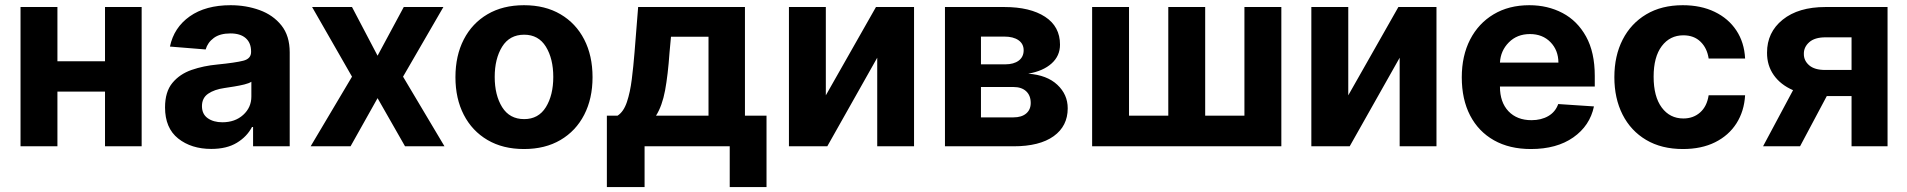

<svg xmlns="http://www.w3.org/2000/svg" viewBox="-20 -573 7470 752"><path d="M204.9 -545.5V-333.1H391.3V-545.5H534.8V0H391.3V-214.1H204.9V0H60.4V-545.5Z M807.5 10.3Q729.4 10.3 677.9 -30.5Q626.4 -71.4 626.4 -152.3Q626.4 -213.4 655.2 -248.2Q683.9 -283 730.6 -299.2Q777.3 -315.3 831.3 -320.3Q902.3 -327.4 932.9 -335.2Q963.4 -343 963.4 -369.3V-371.4Q963.4 -405.2 942.3 -423.7Q921.2 -442.1 882.5 -442.1Q841.6 -442.1 817.5 -424.4Q793.3 -406.6 785.5 -379.3L645.6 -390.6Q661.2 -465.2 723.2 -508.9Q785.2 -552.6 883.2 -552.6Q943.9 -552.6 996.8 -533.4Q1049.7 -514.2 1082.2 -473.5Q1114.7 -432.9 1114.7 -367.9V0H971.2V-75.6H967Q947.1 -37.6 907.5 -13.7Q867.9 10.3 807.5 10.3ZM850.9 -94.1Q900.6 -94.1 932.5 -123Q964.5 -152 964.5 -195V-252.8Q955.6 -246.8 937 -242.2Q918.3 -237.6 897.2 -234.2Q876.1 -230.8 859.4 -228.3Q819.6 -222.7 795.3 -206Q771 -189.3 771 -157.3Q771 -126.1 793.5 -110.1Q816.1 -94.1 850.9 -94.1Z M1358.7 -545.5 1458.8 -354.8 1561.4 -545.5H1716.6L1558.6 -272.7L1720.9 0H1566.4L1458.8 -188.6L1353 0H1196.7L1358.7 -272.7L1202.4 -545.5Z M2032.3 10.7Q1949.6 10.7 1889.4 -24.7Q1829.2 -60 1796.5 -123.4Q1763.8 -186.8 1763.8 -270.6Q1763.8 -355.1 1796.5 -418.5Q1829.2 -481.9 1889.4 -517.2Q1949.6 -552.6 2032.3 -552.6Q2115.1 -552.6 2175.2 -517.2Q2235.4 -481.9 2268.1 -418.5Q2300.8 -355.1 2300.8 -270.6Q2300.8 -186.8 2268.1 -123.4Q2235.4 -60 2175.2 -24.7Q2115.1 10.7 2032.3 10.7ZM2033 -106.5Q2089.1 -106.5 2118.1 -153.4Q2147 -200.3 2147 -271.7Q2147 -343 2118.1 -390.1Q2089.1 -437.1 2033 -437.1Q1975.9 -437.1 1946.7 -390.1Q1917.6 -343 1917.6 -271.7Q1917.6 -200.3 1946.7 -153.4Q1975.9 -106.5 2033 -106.5Z M2356.9 159.8V-120H2398.8Q2422.6 -135.3 2435.4 -173.5Q2448.2 -211.6 2454.5 -262.6Q2460.9 -313.6 2465.2 -367.2L2479.4 -545.5H2897.7V-120H2982.2V159.8H2838.1V0H2504.6V159.8ZM2549.4 -120H2755V-429H2608L2602.3 -367.2Q2596.2 -279.8 2584.9 -218.9Q2573.5 -158 2549.4 -120Z M3214.5 -199.6 3410.9 -545.5H3560V0H3415.8V-346.9L3220.2 0H3070V-545.5H3214.5Z M3681.1 0V-545.5H3913.7Q4014.6 -545.5 4073.2 -507.3Q4131.7 -469.1 4131.7 -398.1Q4131.7 -354 4098.7 -324.4Q4065.7 -294.7 4007.1 -284.4Q4080.6 -279.1 4121.3 -240.9Q4161.9 -202.8 4161.9 -148.8Q4161.9 -79.2 4106.9 -39.6Q4051.8 0 3949.6 0ZM3822.1 -113.3H3949.6Q3981.2 -113.3 3999.1 -128.4Q4017 -143.5 4017 -169.7Q4017 -198.9 3999.1 -215.6Q3981.2 -232.2 3949.6 -232.2H3822.1ZM3822.1 -321H3916.9Q3950.6 -321 3970 -335.6Q3989.3 -350.1 3989.3 -376.1Q3989.3 -401.3 3969.1 -415.5Q3948.9 -429.7 3913.7 -429.7H3822.1Z M4257.5 -545.5H4402V-120H4555.8V-545.5H4700.3V-120H4854V-545.5H4998.6V0H4257.5Z M5260.7 -199.6 5457 -545.5H5606.2V0H5462V-346.9L5266.3 0H5116.1V-545.5H5260.7Z M5975.9 10.7Q5892 10.7 5831.3 -23.6Q5770.6 -57.9 5737.9 -120.9Q5705.3 -183.9 5705.3 -270.2Q5705.3 -354.4 5737.9 -418Q5770.6 -481.5 5830.1 -517Q5889.6 -552.6 5969.8 -552.6Q6041.9 -552.6 6100 -522Q6158 -491.5 6192.1 -429.9Q6226.2 -368.3 6226.2 -275.6V-234H5854.8V-233.7Q5854.8 -172.6 5888.1 -137.4Q5921.5 -102.3 5978.3 -102.3Q6016.3 -102.3 6044 -118.3Q6071.7 -134.2 6083.1 -165.5L6223 -156.2Q6207 -80.3 6142 -34.8Q6077.1 10.7 5975.9 10.7ZM5854.8 -327.8H6083.8Q6083.5 -376.4 6052.6 -408Q6021.7 -439.6 5972.3 -439.6Q5921.9 -439.6 5889.6 -407Q5857.2 -374.3 5854.8 -327.8Z M6571.4 10.7Q6487.6 10.7 6427.4 -25Q6367.2 -60.7 6335 -124.3Q6302.9 -187.9 6302.9 -270.6Q6302.9 -354.4 6335.4 -417.8Q6367.9 -481.2 6427.9 -516.9Q6487.9 -552.6 6570.7 -552.6Q6642 -552.6 6695.8 -526.6Q6749.6 -500.7 6780.7 -453.8Q6811.8 -407 6815 -343.8H6672.2Q6666.2 -384.6 6640.4 -409.6Q6614.7 -434.7 6573.2 -434.7Q6520.6 -434.7 6488.6 -392.4Q6456.7 -350.1 6456.7 -272.7Q6456.7 -194.6 6488.5 -151.8Q6520.2 -109 6573.2 -109Q6612.2 -109 6638.8 -132.6Q6665.5 -156.2 6672.2 -199.9H6815Q6811.4 -137.4 6781.1 -89.8Q6750.7 -42.3 6697.4 -15.8Q6644.2 10.7 6571.4 10.7Z M7231.9 0V-196.7H7134.9L7030.2 0H6885.3L7002.8 -219.8Q6953.8 -241.1 6927.2 -278.9Q6900.6 -316.8 6900.9 -366.5Q6900.6 -446.4 6962.2 -495.9Q7023.8 -545.5 7129.6 -545.5H7372.9V0ZM7231.9 -299V-426.8H7129.6Q7087.7 -426.8 7066.2 -407.7Q7044.7 -388.5 7045.1 -362.2Q7044.7 -335.6 7065.9 -317.3Q7087 -299 7128.2 -299Z"/></svg>

Font: Inter UI
Style: Bold
Weight: 700
Designer: Rasmus Andersson
Foundry: rsms
Version: 3.2;8d6f07862